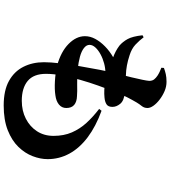

<svg xmlns="http://www.w3.org/2000/svg" viewBox="39 -892 922 1040"><g transform="rotate(90 500.0 -372.0)"><path d="M551 69Q470 69 418.5 40.5Q367 12 342 -37.5Q317 -87 317 -149Q317 -185 323 -235.5Q329 -286 338.5 -342.5Q348 -399 358 -450.5Q368 -502 377 -537Q390 -586 398.5 -622Q407 -658 412 -682Q417 -706 418 -719Q418 -736 410 -746Q402 -756 390 -764Q381 -770 369.5 -775.5Q358 -781 347 -785L348 -799Q364 -805 381.5 -809Q399 -813 423 -813Q449 -813 473.5 -802.5Q498 -792 519 -776Q540 -760 552.5 -742.5Q565 -725 565 -710Q565 -692 554.5 -679Q544 -666 535 -651Q522 -629 507 -600Q492 -571 472 -520Q459 -486 443 -441Q427 -396 413 -347Q399 -298 389.5 -250Q380 -202 380 -160Q380 -93 418.5 -61Q457 -29 526 -29Q580 -29 623 -51Q666 -73 691 -111.5Q716 -150 716 -201Q716 -257 697 -300.5Q678 -344 645.5 -379.5Q613 -415 570 -448L580 -461Q665 -430 723.5 -386Q782 -342 812 -287Q842 -232 842 -169Q842 -130 826 -88Q810 -46 775.5 -10.5Q741 25 685.5 47Q630 69 551 69ZM496 -211Q464 -206 420 -208.5Q376 -211 336 -220Q260 -241 218 -282.5Q176 -324 176 -371Q176 -400 191 -427.5Q206 -455 231.5 -480Q257 -505 290 -524Q274 -530 258.5 -538Q243 -546 227 -558Q206 -576 191.5 -602.5Q177 -629 171 -683L182 -689Q200 -665 222 -644.5Q244 -624 279 -613Q336 -594 387.5 -593Q439 -592 482 -587Q525 -583 542 -562.5Q559 -542 559 -520Q559 -497 545 -488Q531 -479 508 -477Q489 -475 466 -476Q443 -477 419.5 -479.5Q396 -482 375 -482Q350 -482 323.5 -475Q297 -468 274 -455.5Q251 -443 237 -427.5Q223 -412 223 -396Q223 -379 240.5 -365.5Q258 -352 287.5 -344Q317 -336 354 -332Q399 -328 438 -329Q477 -330 501 -328Q531 -327 548 -313Q565 -299 565 -270Q565 -246 546.5 -230.5Q528 -215 496 -211Z"/></g></svg>

Font: Noto Serif SC ExtraLight ExtraBold
Style: Regular
Weight: 800
Version: Version 2.002-H1;hotconv 1.1.0;makeotfexe 2.6.0